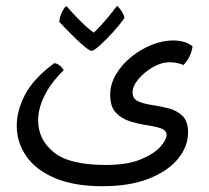

<svg xmlns="http://www.w3.org/2000/svg" viewBox="-20 -478 707 649"><path d="M326.2 151.4Q229 151.4 164.6 123.5Q100.1 95.7 68.4 49.3Q36.6 2.9 36.6 -53.2Q36.6 -104.5 65.2 -158.9Q93.8 -213.4 163.6 -264.6Q183.1 -261.7 195.3 -240.7Q152.8 -199.2 130.9 -155.5Q108.9 -111.8 108.9 -71.3Q108.9 -5.9 161.9 36.9Q214.8 79.6 337.4 79.6Q410.2 79.6 455.6 60.8Q501 42 522 18.1Q543 -5.9 543 -21.5Q543 -37.6 523.7 -44.2Q504.4 -50.8 476.1 -54.9Q447.8 -59.1 419.4 -67.9Q391.1 -76.7 371.8 -96.9Q352.5 -117.2 352.5 -157.2Q352.5 -194.3 372.6 -227.5Q392.6 -260.7 424.6 -286.4Q456.5 -312 493.7 -326.7Q530.8 -341.3 564.9 -341.3Q582.5 -341.3 599.1 -337.2Q615.7 -333 630.9 -321.3Q628.9 -305.2 621.1 -288.3Q613.3 -271.5 600.1 -258.3Q577.6 -267.6 553.7 -267.6Q525.9 -267.6 496.8 -251Q467.8 -234.4 448 -210.7Q428.2 -187 428.2 -165.5Q428.2 -144 447.3 -135.5Q466.3 -127 494.1 -123Q522 -119.1 550 -111.8Q578.1 -104.5 596.9 -86.2Q615.7 -67.9 615.7 -30.3Q615.7 16.6 582.3 58.1Q548.8 99.6 484.1 125.5Q419.4 151.4 326.2 151.4ZM289.6 -306.2Q283.7 -306.2 269 -317.9Q254.4 -329.6 237.1 -346.2Q219.7 -362.8 204.1 -378.9Q188.5 -395 180.2 -404.3Q182.1 -422.4 190.4 -438.7Q198.7 -455.1 204.6 -457.5Q226.6 -432.1 251.7 -407Q276.9 -381.8 296.9 -367.7Q316.4 -385.3 339.8 -413.3Q363.3 -441.4 375.5 -458Q380.4 -455.6 388.7 -443.8Q397 -432.1 400.9 -417.5Q385.7 -395.5 362.3 -369.6Q338.9 -343.8 318.1 -325Q297.4 -306.2 289.6 -306.2Z"/></svg>

Font: Harmattan Medium
Style: Regular
Weight: 500
Designer: George W. Nuss III and SIL International
Foundry: SIL International
Version: Version 4.000